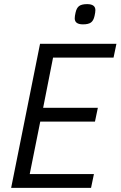

<svg xmlns="http://www.w3.org/2000/svg" viewBox="-20 -910 584 930"><path d="M34 0 174 -698H544L530 -631H237L189 -388H454L440 -321H175L124 -67H435L421 0ZM382 -792Q342 -792 342 -821Q342 -832 346 -849Q351 -872 363.5 -881Q376 -890 402 -890Q442 -890 442 -861Q442 -850 438 -833Q433 -810 420.5 -801Q408 -792 382 -792Z"/></svg>

Font: IBM Plex Sans Cond
Style: Italic
Weight: 400
Width: 3
Italic angle: -11°
Designer: Mike Abbink, Paul van der Laan, Pieter van Rosmalen
Foundry: Bold Monday
Version: Version 1.3